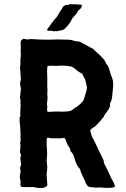

<svg xmlns="http://www.w3.org/2000/svg" viewBox="-20 -912 612 930"><path d="M93 -724Q93 -723 92 -723Q78 -718 80 -700Q80 -696 80.5 -688.5Q81 -681 81 -678V-676Q79 -671 81 -648Q82 -645 79 -627Q78 -621 79 -615V-604Q79 -600 78 -592.5Q77 -585 77 -582Q77 -575 79 -561Q81 -537 81 -525Q81 -524 78 -515Q78 -514 77.5 -510.5Q77 -507 77 -505Q78 -502 79 -495Q80 -488 81 -484V-478Q80 -472 79 -460Q78 -448 77 -442Q76 -440 77 -437Q81 -428 79 -416V-411Q81 -406 78 -365Q77 -361 79 -355Q79 -347 75 -343V-323L78 -296Q79 -287 79 -269Q80 -269 80 -267Q78 -248 80 -238Q81 -236 80 -232Q79 -228 79 -227Q77 -221 78 -218Q81 -206 77 -182Q76 -174 80 -165Q83 -161 81 -155Q77 -148 79 -137Q80 -133 81 -126Q82 -119 82 -115Q82 -112 80 -108Q75 -97 79 -91Q80 -88 80 -81L77 -66Q74 -53 79 -39Q81 -29 79 -24Q78 -20 79 -16Q80 -6 91 -6H126H137H145Q158 0 186 -2Q193 -2 203 -8Q211 -13 209 -21L206 -60V-67Q206 -71 207 -78.5Q208 -86 208.5 -92Q209 -98 209 -103L206 -133V-138Q210 -164 207 -193Q206 -199 206 -208Q206 -217 206 -223V-237Q207 -248 218 -244Q223 -242 241 -242H276Q280 -242 288 -244Q292 -244 295 -241Q296 -240 307 -212Q311 -204 314 -200Q320 -194 320 -186Q320 -181 325 -176Q334 -169 340 -148Q349 -113 365 -96Q366 -95 368 -92Q369 -81 389 -41Q389 -40 391 -38L392 -36Q393 -25 405 -11Q407 -8 415 -6Q419 -6 429 -5Q439 -4 443 -3Q446 -3 454 -3.5Q462 -4 465 -4Q473 -4 477 -3Q480 -3 484 -2.5Q488 -2 490 -2H509Q511 -2 515 -2.5Q519 -3 521 -3Q523 -4 526.5 -4Q530 -4 532 -5Q539 -8 536 -14Q532 -25 524 -40Q520 -46 514 -59Q508 -72 507 -75Q493 -105 491 -108Q482 -122 482 -134Q482 -136 480 -139Q478 -142 478 -143Q475 -148 471 -158Q469 -162 465 -170.5Q461 -179 459 -183Q458 -184 456.5 -187Q455 -190 455 -191Q452 -199 444.5 -213.5Q437 -228 434 -235Q433 -237 429.5 -242.5Q426 -248 425 -251Q418 -273 417 -279Q416 -281 424 -289L442 -301Q448 -306 453 -312L455 -314Q460 -319 469 -330Q478 -341 483 -347Q483 -348 484 -350Q487 -357 494.5 -366.5Q502 -376 505 -381Q514 -394 513 -406V-413Q521 -423 523 -443Q524 -449 527 -483Q528 -488 528 -496Q528 -504 528 -508Q529 -523 518 -547Q518 -549 516 -553.5Q514 -558 514 -560Q514 -564 503 -593Q502 -595 499.5 -597.5Q497 -600 496 -601Q496 -602 494 -604Q492 -606 492 -607Q492 -613 484 -623Q470 -639 464 -645Q462 -647 457.5 -650.5Q453 -654 451 -656Q446 -660 436 -670Q435 -673 432 -674Q430 -676 426.5 -678Q423 -680 422 -680Q405 -690 402 -691Q397 -694 386.5 -699.5Q376 -705 371 -708Q363 -712 358 -711Q354 -710 337 -715Q318 -721 300 -720Q294 -720 281 -720.5Q268 -721 261 -721Q236 -721 224 -720H190Q170 -720 161 -721Q151 -721 131 -723Q126 -723 114 -721Q103 -721 98 -724ZM301 -372Q296 -372 288.5 -371.5Q281 -371 277 -371Q270 -372 262.5 -372Q255 -372 245.5 -371.5Q236 -371 231 -371Q226 -370 216 -370Q208 -370 208 -378Q208 -381 208.5 -386.5Q209 -392 209 -395Q209 -397 208 -403.5Q207 -410 208 -413Q208 -420 210 -430V-443Q210 -446 209.5 -450Q209 -454 209 -457Q211 -480 209 -493V-538Q209 -542 208.5 -551Q208 -560 208 -564Q208 -568 208.5 -576.5Q209 -585 209 -589Q210 -590 211 -591Q212 -592 213 -592Q225 -595 248 -593Q256 -592 270 -594Q281 -595 305 -593Q309 -593 317 -591Q325 -589 327 -589Q334 -587 348 -575Q361 -563 374 -557Q377 -557 379 -553Q383 -546 391 -530Q392 -528 393 -524.5Q394 -521 394 -520Q396 -517 401 -490Q401 -477 397 -466Q395 -459 391 -446.5Q387 -434 385 -428Q384 -424 381 -421Q358 -396 339 -387Q337 -387 337 -385Q324 -372 301 -372ZM235 -761H257Q260 -762 266 -763Q272 -764 275 -765Q284 -765 293 -772Q309 -788 315 -797Q322 -805 327 -817Q330 -825 338 -832Q353 -847 356 -856Q357 -860 364 -865Q370 -868 373 -875Q374 -876 375 -878.5Q376 -881 376 -882Q380 -889 372 -889Q345 -892 342 -891Q340 -891 327 -891.5Q314 -892 312 -889Q311 -888 308 -888Q298 -890 286 -880Q285 -880 282 -873Q278 -864 272 -859L269 -853Q258 -834 256 -831Q255 -829 247 -821Q246 -820 244 -817.5Q242 -815 241 -814Q236 -806 231 -801Q228 -796 221 -786.5Q214 -777 210 -772Q205 -763 216 -763H231Q233 -763 235 -761Z"/></svg>

Font: Gutenberg Clean
Style: Regular
Weight: 400
Designer: Nicola Manzari, Bruno Pierini
Foundry: Unio | Creative Solutions
Version: Version 1.001;PS 001.001;hotconv 1.0.88;makeotf.lib2.5.64775